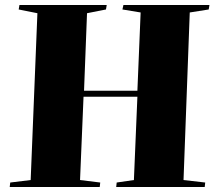

<svg xmlns="http://www.w3.org/2000/svg" viewBox="-20 -750 871 770"><path d="M531 -362H315L301 -28L382 -18L380 0H19L21 -18L103 -28L130 -697L55 -712L58 -730H408L405 -712L329 -697L317 -386H531L544 -700L471 -712L475 -730H820L817 -712L741 -700L716 -28L803 -18L801 0H446L448 -18L517 -28Z"/></svg>

Font: Literata 72pt ExtraBold
Style: Italic
Weight: 800
Italic angle: -2°
Designer: Latin by Veronika Burian and Jose Scaglione. Greek by Irene Vlachou. Cyrillic by Vera Evstafieva
Foundry: TypeTogether
Version: Version 3.002